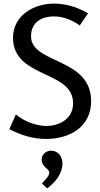

<svg xmlns="http://www.w3.org/2000/svg" viewBox="-20 -758 556 1064"><path d="M280 -738C167 -738 52 -673 52 -548C52 -428 148 -385 237 -343C313 -307 385 -273 385 -185C385 -96 304 -60 238 -60C180 -60 112 -86 68 -124L32 -42C96 -9 163 12 235 12C366 12 485 -54 485 -198C485 -338 373 -385 279 -429C211 -461 152 -492 152 -556C152 -633 208 -667 279 -667C331 -667 380 -647 422 -617L468 -684C411 -718 346 -738 280 -738ZM263 77C235 77 211 98 211 127C211 168 253 176 253 198C253 220 226 243 212 258L241 286C286 253 326 205 326 148C326 110 303 77 263 77Z"/></svg>

Font: Rosario
Style: Regular
Weight: 400
Designer: Hector Gatti
Foundry: Omnibus Type
Version: Version 1.100